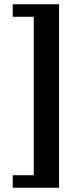

<svg xmlns="http://www.w3.org/2000/svg" viewBox="-20 -752 390 904"><path d="M40 73H139V-673H40V-732H258V132H40Z"/></svg>

Font: Rosario Light
Style: Bold
Weight: 700
Version: Version 1.101; ttfautohint (v1.8.1.43-b0c9)